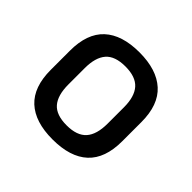

<svg xmlns="http://www.w3.org/2000/svg" viewBox="-131 -644 800 800"><g transform="rotate(45 269.0 -244.5)"><path d="M269 12Q166 12 112.5 -37.5Q59 -87 59 -188V-301Q59 -402 112.5 -451.5Q166 -501 269 -501Q371 -501 425.5 -451.5Q480 -402 480 -301V-188Q480 -87 426.5 -37.5Q373 12 269 12ZM269 -71Q330 -71 357.5 -102Q385 -133 385 -197V-293Q385 -356 357.5 -387Q330 -418 269 -418Q208 -418 181 -387Q154 -356 154 -293V-197Q154 -133 181 -102Q208 -71 269 -71Z"/></g></svg>

Font: Sofia Sans Medium
Style: Regular
Weight: 500
Designer: Botio Nikoltchev, Ani Petrova
Foundry: lettersoup
Version: Version 4.101; ttfautohint (v1.8.4.7-5d5b)